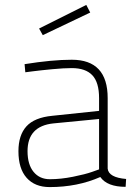

<svg xmlns="http://www.w3.org/2000/svg" viewBox="-20 -752 558 781"><path d="M418 -353V-66Q422 -30 493 -24L491 8Q416 8 388 -32Q295 9 182 9Q122 9 88.5 -28.5Q55 -66 55 -137Q55 -202 87.5 -238Q120 -274 193 -281L383 -301V-353Q383 -417 355.5 -446Q328 -475 272 -475Q240 -475 192.5 -470.5Q145 -466 114 -462L83 -458L80 -491Q192 -509 272 -509Q418 -509 418 -353ZM383 -268 197 -250Q92 -239 92 -137Q92 -83 116.5 -53Q141 -23 183 -23Q227 -23 277 -33Q327 -43 355 -53L383 -63ZM139 -636 331 -732 347 -701 154 -609Z"/></svg>

Font: TitilliumText22L Th
Style: Thin
Weight: 100
Designer: Campivisivi
Foundry: Campivisivi
Version: 1.000